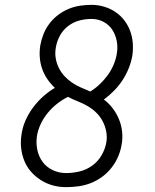

<svg xmlns="http://www.w3.org/2000/svg" viewBox="-20 -763 640 791"><path d="M252 8Q223 8 196.5 0.5Q170 -7 147.5 -21.5Q125 -36 107.5 -56Q90 -76 80 -101Q70 -126 67 -154Q64 -182 69 -211Q73 -239 85 -266.5Q97 -294 115 -318.5Q133 -343 156 -364Q179 -385 206 -401Q189 -417 175.5 -436.5Q162 -456 154 -478.5Q146 -501 144 -526Q142 -551 146 -576Q150 -599 159 -622Q168 -645 183.5 -665.5Q199 -686 219.5 -701.5Q240 -717 263 -726.5Q286 -736 310 -739.5Q334 -743 357 -743Q384 -743 409 -735.5Q434 -728 455 -714Q476 -700 491.5 -680Q507 -660 516 -636Q525 -612 527 -585.5Q529 -559 525 -532Q520 -506 510 -481Q500 -456 485 -433Q470 -410 450.5 -390Q431 -370 408 -353Q429 -337 444.5 -316.5Q460 -296 470 -272Q480 -248 483 -221Q486 -194 481 -167Q477 -142 466.5 -117.5Q456 -93 439 -71.5Q422 -50 400 -34Q378 -18 353.5 -8.5Q329 1 303 4.5Q277 8 252 8ZM352 -386Q373 -399 391 -416Q409 -433 423.5 -453Q438 -473 447.5 -495Q457 -517 461 -540V-541Q466 -568 461 -594Q456 -620 442.5 -640.5Q429 -661 406.5 -673Q384 -685 357 -685Q332 -685 307 -678.5Q282 -672 260.5 -655.5Q239 -639 226.5 -615.5Q214 -592 210 -567Q206 -545 209.5 -523.5Q213 -502 222.5 -483Q232 -464 246 -449Q260 -434 277 -422.5Q294 -411 313.5 -402.5Q333 -394 352 -386ZM252 -50Q279 -50 307 -56.5Q335 -63 359 -80Q383 -97 398 -122.5Q413 -148 418 -176Q422 -199 417.5 -222Q413 -245 402.5 -264.5Q392 -284 376 -299.5Q360 -315 341 -326Q322 -337 300.5 -345.5Q279 -354 260 -364Q236 -352 214.5 -335Q193 -318 176 -297Q159 -276 147.5 -251.5Q136 -227 132 -202V-201Q128 -172 134 -144.5Q140 -117 156 -95.5Q172 -74 197.5 -62Q223 -50 252 -50Z"/></svg>

Font: Iosevka HT Light Extended
Style: Italic
Weight: 300
Width: 7
Italic angle: -9°
Monospace: yes
Designer: Belleve Invis
Foundry: Belleve Invis
Version: Version 32.3.0; ttfautohint (v1.8.4)